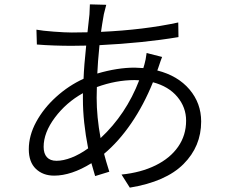

<svg xmlns="http://www.w3.org/2000/svg" viewBox="-20 -812 1040 880"><path d="M424 -413 423 -364Q423 -276 441 -179Q558 -288 618 -444L597 -445Q512 -445 424 -413ZM705 -500 701 -489Q795 -465 848.5 -402Q902 -339 902 -255Q902 -141 821 -60Q740 21 575 48L537 -12Q626 -21 693 -54Q760 -87 796.5 -139.5Q833 -192 833 -259Q833 -320 793 -368Q753 -416 681 -435Q639 -331 581.5 -247Q524 -163 457 -107Q464 -79 481 -25L416 -5L399 -64Q307 -7 228 -7Q177 -7 144.5 -38Q112 -69 112 -128Q112 -191 146 -253.5Q180 -316 237.5 -368Q295 -420 363 -451Q365 -509 375 -603L308 -602Q271 -602 228 -603.5Q185 -605 149 -608L147 -676Q173 -671 226 -667Q279 -663 309 -663L381 -664L390 -746Q392 -780 392 -792L467 -790Q464 -780 456 -747Q447 -696 443 -666Q640 -675 797 -709L798 -642Q637 -615 436 -605Q428 -526 426 -475Q518 -502 597 -502L637 -500L642 -517Q648 -537 652 -569L723 -551Q718 -539 705 -500ZM180 -139Q180 -108 195 -91.5Q210 -75 239 -75Q270 -75 307.5 -89.5Q345 -104 384 -132Q360 -254 360 -358V-385Q283 -342 231.5 -273Q180 -204 180 -139Z"/></svg>

Font: Sinter Normal
Style: Regular
Weight: 350
Foundry: Adobe & rsms
Version: Version 1.000